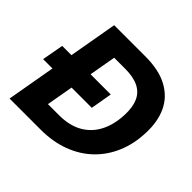

<svg xmlns="http://www.w3.org/2000/svg" viewBox="-169 -884 1068 1068"><g transform="rotate(45 365.0 -350.0)"><path d="M12 -287 35 -414H417L395 -287ZM35 0 158 -700H403Q511 -700 579.5 -662.5Q648 -625 679 -558Q710 -491 706 -401Q703 -312 672 -238.5Q641 -165 585.5 -111.5Q530 -58 452.5 -29Q375 0 280 0ZM208 -129H294Q377 -129 433 -161Q489 -193 519 -251.5Q549 -310 552 -391Q554 -452 536 -492Q518 -532 477.5 -552Q437 -572 372 -572H286Z"/></g></svg>

Font: DM Sans 16pt Black
Style: Italic
Weight: 900
Italic angle: -10°
Version: Version 4.004;gftools[0.9.30]